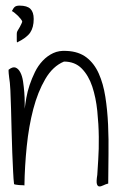

<svg xmlns="http://www.w3.org/2000/svg" viewBox="-20 -649 436 687"><path d="M30.3 9.8Q28.3 -5.9 26.9 -35.6Q25.4 -65.4 23.9 -103Q22.5 -140.6 21.5 -181.6Q20.5 -222.7 19.5 -259.8Q18.6 -296.9 17.1 -326.7Q15.6 -356.4 12.7 -372.1Q12.7 -373 12.2 -377Q11.7 -380.9 11.2 -385.7Q10.7 -390.6 10.7 -394Q10.7 -397.5 10.7 -399.4Q25.4 -411.1 35.6 -407.2Q45.9 -403.3 52.7 -390.1Q59.6 -377 62.5 -357.4Q65.4 -337.9 66.9 -318.4Q68.4 -298.8 68.4 -282.7Q68.4 -266.6 68.4 -259.8Q70.3 -276.4 74.2 -298.8Q78.1 -321.3 85.9 -344.7Q93.8 -368.2 105 -391.1Q116.2 -414.1 132.8 -431.6Q149.4 -449.2 170.4 -459Q191.4 -468.8 218.8 -466.8Q261.7 -464.8 289.6 -443.4Q317.4 -421.9 333.5 -385.7Q349.6 -349.6 356.9 -302.7Q364.3 -255.9 366.7 -203.1Q369.1 -150.4 368.2 -96.2Q367.2 -42 367.2 7.8Q358.4 9.8 349.6 14.2Q340.8 18.6 335 18.1Q329.1 17.6 326.7 9.3Q324.2 1 328.1 -23.4Q329.1 -41 331.5 -77.6Q334 -114.3 333.5 -159.2Q333 -204.1 328.1 -252Q323.2 -299.8 310.1 -339.4Q296.9 -378.9 272.5 -403.8Q248 -428.7 209 -428.7Q168.9 -412.1 142.1 -366.2Q115.2 -320.3 99.1 -258.8Q83 -197.3 75.7 -125.5Q68.4 -53.7 67.4 14.6Q65.4 13.7 60.1 13.7Q54.7 13.7 48.3 13.2Q42 12.7 36.6 11.7Q31.2 10.7 30.3 9.8ZM59.6 -571.3Q59.6 -574.2 54.7 -580.6Q49.8 -586.9 43.9 -592.8Q38.1 -598.6 31.7 -603.5Q25.4 -608.4 22.5 -609.4Q28.3 -621.1 33.7 -625Q39.1 -628.9 49.8 -628.9Q77.1 -628.9 88.9 -617.2Q100.6 -605.5 100.6 -581.1Q100.6 -550.8 87.9 -532.2Q75.2 -513.7 41 -497.1Q40 -499 40 -505.9Q40 -512.7 40 -515.6Q40 -518.6 40 -525.9Q40 -533.2 41 -534.2Q41 -536.1 44.4 -541.5Q47.9 -546.9 51.3 -553.2Q54.7 -559.6 57.1 -564.9Q59.6 -570.3 59.6 -571.3Z"/></svg>

Font: Annie Use Your Telescope
Style: Regular
Weight: 400
Version: Version 1.003 2001